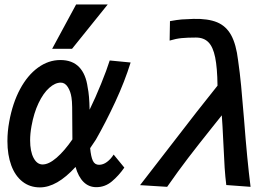

<svg xmlns="http://www.w3.org/2000/svg" viewBox="-20 -827 1240 854"><path d="M13 -199.5Q13 -242 21 -285.5Q36 -368.5 69.2 -430.5Q102.5 -492.5 149 -526.2Q195.5 -560 248.5 -560Q301.5 -560 331.8 -528.8Q362 -497.5 370 -438Q377.5 -403 378.5 -339Q404 -391 429.5 -453.8Q455 -516.5 468 -558L561 -549Q535 -465 492.8 -374Q450.5 -283 406.5 -206L381 -168Q384.5 -130 393 -112Q401.5 -94 420.5 -94Q439 -94 456 -106.8Q473 -119.5 485.5 -139.5L533 -81.5Q508 -45.5 477.5 -20Q447 5.5 408.5 5.5Q375 5.5 351.8 -17.5Q328.5 -40.5 316 -84.5Q233 6.5 157.5 6.5Q113 6.5 80.2 -19Q47.5 -44.5 30.2 -91.2Q13 -138 13 -199.5ZM212 -610 318.5 -807H459L300.5 -610ZM114 -203Q114 -154 129.2 -124.8Q144.5 -95.5 169.5 -95.5Q197 -95.5 231.8 -125.5Q266.5 -155.5 302 -207V-212.5Q301.5 -230 301.5 -277.5Q301.5 -323 301 -350.5Q300.5 -378 298 -393Q294 -420.5 281.5 -440Q269 -459.5 250.5 -459.5Q225 -459.5 198.8 -436Q172.5 -412.5 151.5 -368.5Q130.5 -324.5 120 -265.5Q114 -232 114 -203Z M736 -175.5Q868 -347.5 947.5 -446Q946.5 -526 937 -572.2Q927.5 -618.5 907 -639.2Q886.5 -660 851.5 -660Q813 -660 787.8 -657.5Q762.5 -655 734.5 -646.5L736 -733Q769.5 -739 787.8 -740.5Q806 -742 841 -743Q905.5 -744.5 945.8 -727.8Q986 -711 1008.2 -670.5Q1030.5 -630 1039 -558.5Q1047 -503.5 1052.5 -445.5Q1058 -387.5 1065.5 -296Q1079.5 -113 1094.5 4L986.5 -4Q982 -39.5 979.2 -81.2Q976.5 -123 973.5 -191Q969.5 -277 966.5 -314L923 -259.5Q861 -182 817 -124.5Q773 -67 723.5 4L603 -3.5Q649.5 -63 736 -175.5Z"/></svg>

Font: JuliaMono
Style: Bold Italic
Weight: 700
Italic angle: -9°
Monospace: yes
Designer: cormullion
Foundry: corm
Version: Version 0.057; ttfautohint (v1.8.4)